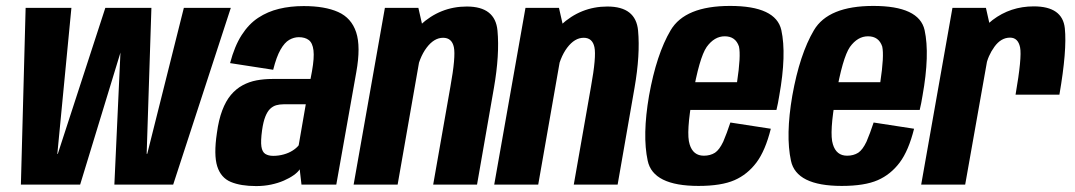

<svg xmlns="http://www.w3.org/2000/svg" viewBox="-20 -623 3627 648"><path d="M50.5 0H250.5L386.5 -445.5L366 0H564.5L759 -596.5H600.5L477 -104H475L491 -596.5H335.5L175 -103.5H173.5L221 -596.5H66.5Z M844.5 5Q871 5 894.8 0Q918.5 -5 938 -13.5Q957.5 -22 971.2 -31.8Q985 -41.5 991.5 -51.5L997.5 0H1115L1182.5 -379.5Q1198 -466 1182 -514.2Q1166 -562.5 1121.2 -582.5Q1076.5 -602.5 1005 -602.5Q960 -602.5 921.8 -593.2Q883.5 -584 851.5 -563Q819.5 -542 795.5 -504.5Q771.5 -467 756.5 -410L902 -387.5Q913 -431.5 926.8 -455.5Q940.5 -479.5 956.2 -488.5Q972 -497.5 988.5 -497.5Q1009.5 -497.5 1022.2 -487.8Q1035 -478 1038 -453Q1041 -428 1033 -383L1028 -356.5H898.5Q871.5 -356.5 846 -351.8Q820.5 -347 798.5 -335Q776.5 -323 759.2 -302.5Q742 -282 730 -250.2Q718 -218.5 712 -174Q701 -100 713.2 -61.5Q725.5 -23 759 -9Q792.5 5 844.5 5ZM902 -97Q886 -97 875.5 -103.5Q865 -110 862.2 -128.5Q859.5 -147 864.5 -183.5Q868.5 -212 875.5 -229.5Q882.5 -247 891.8 -255.8Q901 -264.5 912.2 -267.8Q923.5 -271 936.5 -271H1012L988 -132.5Q980.5 -123 967.5 -114.8Q954.5 -106.5 937.5 -101.8Q920.5 -97 902 -97Z M1173.5 0H1322L1411.5 -510.5L1392 -596.5H1279ZM1442 0H1590L1647 -326.5Q1666.5 -438.5 1659 -519.8Q1651.5 -601 1555.5 -601Q1465.5 -601 1398 -538Q1330.5 -475 1316 -393.5L1384 -371.5Q1394.5 -428.5 1419.8 -462Q1445 -495.5 1475.5 -495.5Q1505 -495.5 1511.8 -463.8Q1518.5 -432 1500 -330Z M1648 0H1796.5L1886 -510.5L1866.5 -596.5H1753.5ZM1916.5 0H2064.5L2121.5 -326.5Q2141 -438.5 2133.5 -519.8Q2126 -601 2030 -601Q1940 -601 1872.5 -538Q1805 -475 1790.5 -393.5L1858.5 -371.5Q1869 -428.5 1894.2 -462Q1919.5 -495.5 1950 -495.5Q1979.5 -495.5 1986.2 -463.8Q1993 -432 1974.5 -330Z M2337.5 4.5 2355.5 -97.5Q2319 -97.5 2307.5 -136Q2295 -174 2317.5 -299.5Q2340 -428 2365 -464.5Q2391 -500.5 2426 -500.5Q2462.5 -500.5 2474 -466Q2481 -435 2467.5 -345.5H2312L2296 -252H2600.5Q2606 -274.5 2610 -300Q2635 -439.5 2617 -521.5Q2598.5 -603 2444 -603Q2292 -603 2243.5 -521Q2195.5 -440 2170.5 -300Q2147.5 -166 2166 -80.5Q2184 4.5 2337.5 4.5ZM2355.5 -97.5 2337.5 4.5Q2414.5 4.5 2459 -15Q2502.5 -34 2533 -74.5Q2563 -114.5 2581.5 -188.5L2445 -209.5Q2433 -173 2421 -145Q2408 -117.5 2393 -107.5Q2377 -97.5 2355.5 -97.5Z M2821 4.5 2839 -97.5Q2802.5 -97.5 2791 -136Q2778.5 -174 2801 -299.5Q2823.5 -428 2848.5 -464.5Q2874.5 -500.5 2909.5 -500.5Q2946 -500.5 2957.5 -466Q2964.5 -435 2951 -345.5H2795.5L2779.5 -252H3084Q3089.5 -274.5 3093.5 -300Q3118.5 -439.5 3100.5 -521.5Q3082 -603 2927.5 -603Q2775.5 -603 2727 -521Q2679 -440 2654 -300Q2631 -166 2649.5 -80.5Q2667.5 4.5 2821 4.5ZM2839 -97.5 2821 4.5Q2898 4.5 2942.5 -15Q2986 -34 3016.5 -74.5Q3046.5 -114.5 3065 -188.5L2928.5 -209.5Q2916.5 -173 2904.5 -145Q2891.5 -117.5 2876.5 -107.5Q2860.5 -97.5 2839 -97.5Z M3407.5 -303.5H3555.5Q3581.5 -453.5 3573.8 -527.5Q3566 -601.5 3469 -601.5Q3390.5 -601.5 3330 -555.5Q3269.5 -509.5 3254.5 -422L3307.5 -399.5Q3314 -434.5 3336.2 -465.2Q3358.5 -496 3389 -496Q3416 -496 3422.8 -463Q3429.5 -430 3407.5 -303.5ZM3089 0H3237.5L3327.5 -507.5L3307.5 -596.5H3194.5Z"/></svg>

Font: Anybody Condensed
Style: Bold Italic
Weight: 700
Width: 3
Italic angle: -10°
Version: Version 1.113;gftools[0.9.25]